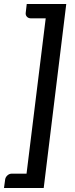

<svg xmlns="http://www.w3.org/2000/svg" viewBox="-21 -791 374 962"><path d="M-1 151 5 107Q7 96 16.5 87.5Q26 79 39 79H112L208 -699H135Q121 -699 113.5 -707.5Q106 -716 108 -728L113 -771H311L198 151Z"/></svg>

Font: Aleo SemiBold
Style: Italic
Weight: 600
Italic angle: -7°
Designer: Alessio Laiso
Foundry: Alessio Laiso
Version: Version 2.001;gftools[0.9.29]